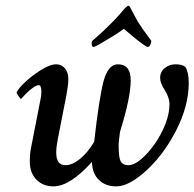

<svg xmlns="http://www.w3.org/2000/svg" viewBox="-20 -660 690 682"><path d="M169.9 2Q132.8 2 109.4 -22Q85.9 -45.9 85.9 -85.9Q85.9 -99.6 86.9 -111.3Q87.9 -123 89.8 -132.8L123 -302.7Q125 -310.5 126 -318.4Q127 -326.2 127 -334Q127 -357.4 117.2 -357.4Q109.4 -357.4 97.2 -348.6Q85 -339.8 73.2 -328.1Q61.5 -316.4 54.7 -308.6Q52.7 -308.6 45.9 -318.4Q39.1 -328.1 39.1 -332Q44.9 -343.8 61 -360.4Q77.1 -377 98.6 -393.1Q120.1 -409.2 141.6 -420.4Q163.1 -431.6 179.7 -431.6Q198.2 -431.6 210.4 -417.5Q222.7 -403.3 222.7 -378.9Q222.7 -366.2 220.7 -352.1Q218.8 -337.9 215.8 -321.3L185.5 -167Q179.7 -137.7 179.7 -118.2Q179.7 -73.2 212.9 -73.2Q236.3 -73.2 263.7 -95.2Q291 -117.2 314.5 -156.2Q323.2 -233.4 331.5 -287.1Q339.8 -340.8 347.7 -371.1Q364.3 -431.6 398.4 -431.6Q444.3 -431.6 444.3 -375Q444.3 -313.5 406.2 -191.4Q404.3 -175.8 402.8 -164.1Q401.4 -152.3 401.4 -144.5Q401.4 -101.6 408.2 -87.9Q416 -73.2 435.5 -73.2Q456.1 -73.2 481 -94.2Q505.9 -115.2 529.3 -148.4Q552.7 -181.6 567.4 -219.2Q582 -256.8 582 -291Q582 -312.5 565.4 -339.8Q548.8 -365.2 548.8 -382.8Q548.8 -405.3 565.4 -418.5Q582 -431.6 603.5 -431.6Q627.9 -431.6 638.7 -421.9Q650.4 -403.3 650.4 -365.2Q650.4 -283.2 604.5 -194.3Q574.2 -135.7 536.1 -91.8Q498 -47.9 460.4 -22.9Q422.9 2 392.6 2Q354.5 2 331.1 -21Q307.6 -43.9 306.6 -85Q228.5 2 169.9 2ZM311.5 -493.2Q307.6 -493.2 306.2 -501Q304.7 -508.8 306.6 -513.7Q310.5 -517.6 328.6 -533.2Q346.7 -548.8 374 -576.2Q389.6 -591.8 401.9 -605.5Q414.1 -619.1 422.9 -629.9Q432.6 -639.6 436.5 -639.6Q440.4 -639.6 444.3 -629.9Q452.1 -614.3 459 -602.5Q465.8 -590.8 469.7 -583Q488.3 -553.7 502.4 -535.6Q516.6 -517.6 517.6 -513.7Q513.7 -493.2 504.9 -493.2Q501 -493.2 485.4 -504.4Q469.7 -515.6 451.7 -530.8Q433.6 -545.9 419.9 -557.6Q404.3 -545.9 379.9 -530.8Q355.5 -515.6 335.9 -504.4Q316.4 -493.2 311.5 -493.2Z"/></svg>

Font: Crimson Text SemiBold
Style: Italic
Weight: 600
Italic angle: -11°
Designer: Sebastian Kosch
Foundry: Sebastian Kosch
Version: Version 1.100; ttfautohint (v1.8.4)